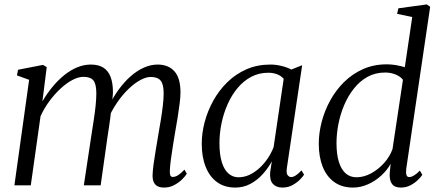

<svg xmlns="http://www.w3.org/2000/svg" viewBox="-20 -837 1966 867"><path d="M191 -534 171.5 -379Q192 -414.5 217 -444.8Q242 -475 270.2 -497.8Q298.5 -520.5 328.8 -533Q359 -545.5 390 -545.5Q424 -545.5 446 -532Q468 -518.5 479 -490.8Q490 -463 490 -420Q490 -414 489 -403.8Q488 -393.5 486.5 -380.2Q485 -367 482.5 -351.5L471.5 -357.5Q491 -398.5 516.2 -433Q541.5 -467.5 570.2 -492.8Q599 -518 630 -531.8Q661 -545.5 692 -545.5Q740 -545.5 767.5 -515.2Q795 -485 795 -419Q795 -399.5 791.2 -369.5Q787.5 -339.5 782 -305.2Q776.5 -271 770.5 -238Q765.5 -208 760.5 -176.8Q755.5 -145.5 751.8 -117.8Q748 -90 747 -69.5Q746 -54 748.8 -46Q751.5 -38 760 -38Q771.5 -38 784 -45.8Q796.5 -53.5 813 -71L823.5 -52.5Q816.5 -41 801.8 -26.5Q787 -12 766.2 -1Q745.5 10 720.5 10Q704 10 692.2 4.2Q680.5 -1.5 674.5 -14Q668.5 -26.5 669 -46.5Q669.5 -65.5 673.5 -95.8Q677.5 -126 683.5 -160.8Q689.5 -195.5 695 -229.5Q700.5 -260.5 706 -294Q711.5 -327.5 715.2 -359.2Q719 -391 719 -415Q719 -457 705.2 -473.2Q691.5 -489.5 661 -489.5Q639.5 -489.5 613.2 -475.2Q587 -461 559.8 -434.8Q532.5 -408.5 507.8 -372.2Q483 -336 465 -292.5L482.5 -345.5Q481 -326.5 478 -304.5Q475 -282.5 471.8 -260.5Q468.5 -238.5 465.5 -219.5L434.5 0H358.5L393 -228Q398 -259.5 403.2 -294Q408.5 -328.5 411.8 -360.2Q415 -392 415 -415Q415 -457 402 -473.5Q389 -490 356.5 -490Q334 -490 307.2 -476Q280.5 -462 253.8 -437.2Q227 -412.5 203.2 -380.5Q179.5 -348.5 163 -312L119 0H45L111.5 -476.5L56.5 -496.5L61.5 -522L174 -544Z M1275.5 -79.5Q1272 -55.5 1278.5 -46.5Q1285 -37.5 1295 -37.5Q1304.5 -37.5 1316.2 -45.2Q1328 -53 1341.5 -67.5L1353 -48.5Q1349 -41 1335.5 -27Q1322 -13 1301.5 -1.5Q1281 10 1255.5 10Q1227.5 10 1212.2 -6.8Q1197 -23.5 1200 -60L1207.5 -108.5Q1191 -78 1166.5 -50.8Q1142 -23.5 1110.8 -6.8Q1079.5 10 1042.5 10Q994 10 960.2 -14.5Q926.5 -39 908.8 -83.5Q891 -128 891 -188Q891 -235.5 904.2 -285.8Q917.5 -336 943.2 -382.5Q969 -429 1006.5 -465.8Q1044 -502.5 1092.8 -524Q1141.5 -545.5 1201 -545.5Q1225 -545.5 1250.2 -539.5Q1275.5 -533.5 1295.5 -523L1344.5 -542.5ZM1261 -481Q1249.5 -494.5 1231.8 -501.5Q1214 -508.5 1191.5 -508.5Q1149 -508.5 1114.2 -490Q1079.5 -471.5 1052.8 -439.5Q1026 -407.5 1007.8 -366.2Q989.5 -325 980.2 -279.8Q971 -234.5 971 -190Q971 -138.5 981.8 -104.2Q992.5 -70 1012 -53.2Q1031.5 -36.5 1056.5 -36.5Q1083.5 -36.5 1107.5 -48Q1131.5 -59.5 1152.5 -79Q1173.5 -98.5 1189.5 -122.5Q1205.5 -146.5 1215.5 -172.5Z M1814.5 -75.5Q1812.5 -57.5 1815.2 -47.5Q1818 -37.5 1827.5 -37.5Q1838 -37.5 1849.8 -44.8Q1861.5 -52 1876 -66.5L1887 -47.5Q1881 -38 1867.2 -24.5Q1853.5 -11 1833.8 -0.5Q1814 10 1789.5 10Q1761.5 10 1749.5 -7.2Q1737.5 -24.5 1740 -57.5L1744 -97.5Q1729 -69.5 1702.2 -44.8Q1675.5 -20 1642 -5Q1608.5 10 1574 10Q1524 10 1489.5 -14.8Q1455 -39.5 1437.2 -84Q1419.5 -128.5 1419.5 -188Q1419.5 -236 1432.5 -286.2Q1445.5 -336.5 1470.8 -382.8Q1496 -429 1533.2 -466Q1570.5 -503 1619 -524.8Q1667.5 -546.5 1727 -546.5Q1747.5 -546.5 1769 -542.8Q1790.5 -539 1808 -533.5L1841.5 -760L1773 -774.5L1779 -799.5L1907 -817L1922.5 -806.5ZM1799.5 -476.5Q1789 -491 1767.2 -500.2Q1745.5 -509.5 1719 -509.5Q1674.5 -509.5 1639.2 -489.8Q1604 -470 1577.8 -436.8Q1551.5 -403.5 1534 -362Q1516.5 -320.5 1508 -276.2Q1499.5 -232 1499.5 -191Q1499.5 -140.5 1510.2 -106Q1521 -71.5 1541 -54Q1561 -36.5 1589.5 -36.5Q1623 -36.5 1655.8 -54.2Q1688.5 -72 1714.5 -101Q1740.5 -130 1752.5 -164Z"/></svg>

Font: Merriweather 72pt Light
Style: Italic
Weight: 300
Italic angle: -7.8°
Version: Version 2.101